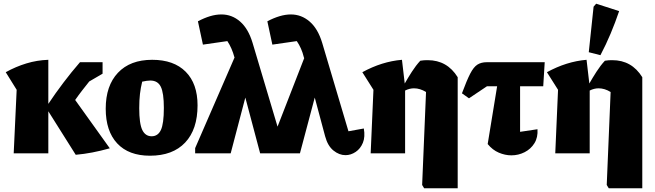

<svg xmlns="http://www.w3.org/2000/svg" viewBox="-20 -828 3538 1037"><path d="M54 0 70 -343 11 -438Q65 -468 122.5 -485.5Q180 -503 241 -505V-267Q279 -324 322.5 -381.5Q366 -439 412 -492H534V-430L462 -388Q442 -363 423 -338.5Q404 -314 386 -288L573 -27Q523 -13 478.5 -4.5Q434 4 389 8L241 -227V0Z M790 13Q675 13 613 -53.5Q551 -120 551 -241Q551 -365 617 -435Q683 -505 802 -505Q919 -505 983 -440.5Q1047 -376 1047 -259Q1047 -129 980 -58Q913 13 790 13ZM799 -92Q833 -92 849 -126Q865 -160 865 -245Q865 -326 848.5 -359.5Q832 -393 792 -393Q775 -393 748 -387Q740 -355 736 -321Q732 -287 732 -244Q732 -160 748.5 -126Q765 -92 799 -92Z M1862 -119 1945 -134Q1953 -89 1940 -57Q1927 -25 1901 -7.5Q1875 10 1846 10Q1812 10 1781 -15Q1750 -40 1736 -92L1680 -301L1600 0H1385L1305 -301L1226 0H1034V-28L1247 -518L1246 -519Q1233 -568 1208 -606L1076 -587L1049 -713Q1083 -731 1114.5 -740.5Q1146 -750 1176 -750Q1233 -750 1277 -711.5Q1321 -673 1344 -597L1479 -144L1623 -514L1621 -519Q1615 -544 1605.5 -565.5Q1596 -587 1583 -606L1451 -587L1424 -713Q1458 -731 1490 -740.5Q1522 -750 1551 -750Q1608 -750 1652.5 -711.5Q1697 -673 1720 -597Z M1982 0 1997 -343 1937 -438Q2043 -496 2151 -505L2166 -377Q2183 -407 2204.5 -440.5Q2226 -474 2250 -500Q2261 -502 2270.5 -502.5Q2280 -503 2290 -503Q2395 -503 2452 -411V189H2271L2260 171L2281 -331Q2249 -351 2216 -351Q2192 -351 2168 -339V0Z M2513 -297 2475 -324Q2501 -394 2519.5 -430Q2538 -466 2558.5 -479Q2579 -492 2609 -492H2922L2914 -362H2789V-116L2883 -130Q2886 -86 2866.5 -54.5Q2847 -23 2813.5 -6Q2780 11 2742 11Q2708 11 2674 -3.5Q2640 -18 2614 -50L2665 -362H2610Z M2979 0 2994 -343 2934 -438Q3040 -496 3148 -505L3163 -377Q3180 -407 3201.5 -440.5Q3223 -474 3247 -500Q3258 -502 3267.5 -502.5Q3277 -503 3287 -503Q3392 -503 3449 -411V189H3268L3257 171L3278 -331Q3246 -351 3213 -351Q3189 -351 3165 -339V0ZM3223 -530 3160 -546 3186 -792 3200 -808 3324 -768Q3303 -706 3278 -646.5Q3253 -587 3223 -530Z"/></svg>

Font: Piazzolla ExtraBold
Style: Regular
Weight: 800
Designer: Juan Pablo del Peral
Foundry: Huerta Tipografica
Version: Version 1.330